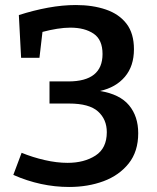

<svg xmlns="http://www.w3.org/2000/svg" viewBox="-20 -733 624 764"><path d="M255 11Q142 11 33 -37L66 -125Q110 -107 158 -96Q206 -85 249 -85Q315 -85 360 -114Q405 -143 405 -207Q405 -258 370 -289.5Q335 -321 255 -321H177V-409H252Q388 -409 388 -518Q388 -575 352.5 -599Q317 -623 260 -623Q236 -623 207.5 -618.5Q179 -614 149 -606L137 -503H64L55 -673Q114 -692 171.5 -702.5Q229 -713 282 -713Q349 -713 401.5 -695Q454 -677 483.5 -638.5Q513 -600 513 -537Q513 -470 477 -427.5Q441 -385 378 -371Q457 -358 493.5 -314Q530 -270 530 -203Q530 -130 492 -82.5Q454 -35 392 -12Q330 11 255 11Z"/></svg>

Font: Bitter SemiBold
Style: Regular
Weight: 600
Designer: Sol Matas, and Bitter project Authors
Foundry: Sol Matas
Version: Version 2.001